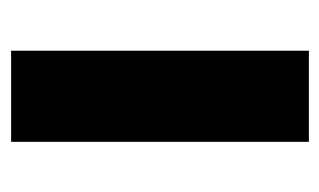

<svg xmlns="http://www.w3.org/2000/svg" viewBox="-138 -452 589 354"><g transform="rotate(-90 157.0 -274.5)"><path d="M241 0H73V-549H241Z"/></g></svg>

Font: Noto Sans Kannada ExtraBold
Style: Regular
Weight: 800
Designer: Jelle Bosma - Monotype Design Team
Foundry: Monotype Imaging Inc.
Version: Version 2.005; ttfautohint (v1.8.4.7-5d5b)